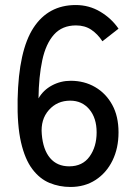

<svg xmlns="http://www.w3.org/2000/svg" viewBox="-20 -732 535 763"><path d="M260 11Q216 11 177 -5Q138 -21 108.5 -60Q79 -99 63.5 -166.5Q48 -234 50 -337Q54 -531 113 -621.5Q172 -712 281 -712Q334 -712 378.5 -685.5Q423 -659 451 -618L387 -568Q368 -597 342.5 -614Q317 -631 282 -631Q227 -631 194.5 -594.5Q162 -558 148 -492.5Q134 -427 133 -341Q152 -374 186.5 -392.5Q221 -411 261 -411Q315 -411 358 -386Q401 -361 426 -315.5Q451 -270 451 -206Q451 -143 427 -94Q403 -45 360 -17Q317 11 260 11ZM255 -71Q308 -71 336 -110Q364 -149 364 -206Q364 -263 335 -297.5Q306 -332 259 -332Q207 -332 174 -294.5Q141 -257 146 -199Q151 -137 179 -104Q207 -71 255 -71Z"/></svg>

Font: Zen Kaku Gothic Antique Medium
Style: Regular
Weight: 500
Designer: Yoshimichi Ohira
Foundry: Positype
Version: Version 1.002